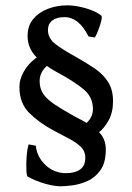

<svg xmlns="http://www.w3.org/2000/svg" viewBox="-20 -666 483 700"><path d="M201.2 13.2Q177.2 13.2 144 3.7Q110.8 -5.9 81.1 -22Q77.1 -23.9 76.2 -46.1Q75.2 -68.4 77.1 -95.5Q79.1 -122.6 84.5 -139.6L110.4 -134.8Q115.2 -92.8 146.5 -63.7Q177.7 -34.7 221.2 -34.7Q253.4 -34.7 272.2 -48.1Q291 -61.5 291 -91.3Q291 -115.2 273.7 -131.6Q256.3 -147.9 230 -161.4Q203.6 -174.8 176.8 -189.5Q123.5 -217.8 87.2 -253.7Q50.8 -289.6 50.8 -348.6Q50.8 -377.4 66.7 -405Q82.5 -432.6 108.6 -452.6Q134.8 -472.7 165.5 -479.5L194.3 -443.8Q163.1 -439.9 143.8 -418.7Q124.5 -397.5 124.5 -370.1Q124.5 -343.3 137.7 -323.7Q150.9 -304.2 178.7 -285.6Q206.5 -267.1 250 -242.7Q275.9 -229.5 302.7 -214.1Q329.6 -198.7 347.7 -176.5Q365.7 -154.3 365.7 -120.6Q365.7 -73.2 346.4 -45.9Q327.1 -18.6 299.1 -6.1Q271 6.3 243.9 9.8Q216.8 13.2 201.2 13.2ZM294.9 -161.1 249.5 -200.2Q278.8 -200.7 298.8 -220.9Q318.8 -241.2 318.8 -268.6Q318.8 -311 286.4 -339.1Q253.9 -367.2 186 -403.8Q144 -426.3 112.3 -458.3Q80.6 -490.2 80.6 -535.2Q80.6 -572.3 101.3 -596.9Q122.1 -621.6 155 -634Q188 -646.5 224.6 -646.5Q256.8 -646.5 293.5 -635.7Q330.1 -625 349.6 -608.9Q353 -605.5 348.9 -588.9Q344.7 -572.3 337.6 -554.2Q330.6 -536.1 325.7 -529.3L302.7 -533.2Q267.6 -603.5 215.3 -603.5Q186.5 -603.5 170.7 -591.3Q154.8 -579.1 154.8 -556.6Q154.8 -526.4 182.1 -505.4Q209.5 -484.4 259.3 -457Q294.9 -437 325.2 -416.5Q355.5 -396 373.8 -367.7Q392.1 -339.4 392.1 -296.9Q392.1 -256.3 376 -227.1Q359.9 -197.8 337.4 -180.7Q314.9 -163.6 294.9 -161.1Z"/></svg>

Font: Dai Banna SIL
Style: Regular
Weight: 400
Designer: Victor Gaultney
Foundry: SIL International
Version: Version 4.000